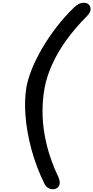

<svg xmlns="http://www.w3.org/2000/svg" viewBox="-20 -1203 682 1404"><path d="M398 171.5Q378 185.5 349.8 178.5Q321.5 171.5 306.5 144Q244.5 18 210 -110.5Q175.5 -239 166.5 -355.8Q157.5 -472.5 173 -564Q183.5 -624.5 213.2 -698.5Q243 -772.5 289.2 -851.2Q335.5 -930 395.2 -1007.5Q455 -1085 525 -1152Q556.5 -1180.5 585.8 -1182.5Q615 -1184.5 629 -1170Q642.5 -1156.5 642.5 -1134.2Q642.5 -1112 612.5 -1081.5Q528.5 -997.5 465.5 -909.8Q402.5 -822 362.2 -733.8Q322 -645.5 306 -559.5Q288 -461.5 291.5 -355.8Q295 -250 323.2 -137.2Q351.5 -24.5 408 94Q419.5 123.5 416 142.5Q412.5 161.5 398 171.5Z"/></svg>

Font: Edu AU VIC WA NT Pre SemiBold
Style: Regular
Weight: 600
Designer: Tina and Corey Anderson, Eben Sorkin, Mirko Velimirovic
Foundry: Google for Education
Version: Version 1.001